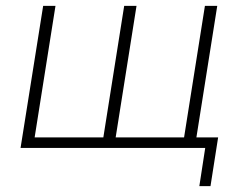

<svg xmlns="http://www.w3.org/2000/svg" viewBox="-20 -504 830 654"><path d="M659 130 679 0H50L127 -484H169L98 -36H332L403 -484H445L374 -36H607L678 -484H720L649 -36H723L697 130Z"/></svg>

Font: Nunito Sans ExtraLight
Style: Italic
Weight: 200
Italic angle: -9°
Designer: Vernon Adams
Foundry: Vernon Adams
Version: Version 3.006; ttfautohint (v1.8.3)